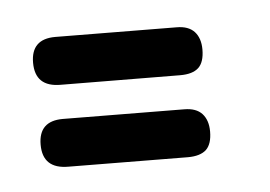

<svg xmlns="http://www.w3.org/2000/svg" viewBox="-27 -470 277 197"><g transform="rotate(-5 111.5 -371.5)"><path d="M160.6 -353.5 35.6 -354.5C19 -354.5 10.7 -346.4 10.7 -330.1C10.7 -313.5 19.5 -305.2 37.1 -305.2L160.2 -304.2C168.6 -304.2 174.9 -306.1 179 -309.8C183 -313.6 185.1 -319.8 185.1 -328.6C185.1 -336.4 183 -342.5 179 -346.9C174.9 -351.3 168.8 -353.5 160.6 -353.5ZM160.2 -438 35.2 -439C18.6 -439 10.3 -430.8 10.3 -414.6C10.3 -397.9 19 -389.6 36.6 -389.6L159.7 -388.7C168.1 -388.7 174.4 -390.5 178.5 -394.3C182.5 -398 184.6 -404.3 184.6 -413.1C184.6 -420.9 182.5 -427 178.5 -431.4C174.4 -435.8 168.3 -438 160.2 -438Z"/></g></svg>

Font: Nathan
Style: Regular
Weight: 400
Designer: Peter Wiegel
Foundry: Peter Wiegel
Version: Version 1.001 2009